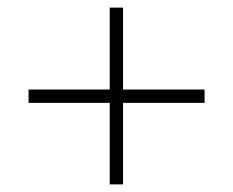

<svg xmlns="http://www.w3.org/2000/svg" viewBox="-20 -605 612 504"><path d="M268 -335V-121H303V-335H517V-370H303V-585H268V-370H55V-335Z"/></svg>

Font: Noto Sans Sinhala UI ExtraLight
Style: Regular
Weight: 200
Designer: Jelle Bosma - Monotype Design Team
Foundry: Monotype Imaging Inc.
Version: Version 2.006